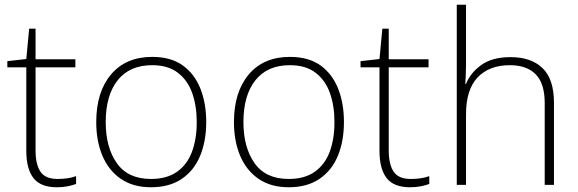

<svg xmlns="http://www.w3.org/2000/svg" viewBox="-20 -780 2440 810"><path d="M223 -25Q246 -25 265.5 -28Q285 -31 301 -37V-4Q285 2 265 6Q245 10 220 10Q151 10 121 -29Q91 -68 91 -143V-496H11V-522L91 -531L103 -659H130V-530H298V-496H130V-146Q130 -87 150.5 -56Q171 -25 223 -25Z M850 -265Q850 -185 824.5 -123Q799 -61 747 -25.5Q695 10 617 10Q542 10 490.5 -25Q439 -60 412.5 -122Q386 -184 386 -265Q386 -392 448.5 -466Q511 -540 622 -540Q701 -540 751 -504Q801 -468 825.5 -406Q850 -344 850 -265ZM426 -265Q426 -158 473 -91.5Q520 -25 617 -25Q684 -25 727 -55.5Q770 -86 790 -140Q810 -194 810 -265Q810 -333 791 -387Q772 -441 730.5 -473Q689 -505 622 -505Q527 -505 476.5 -441.5Q426 -378 426 -265Z M1431 -265Q1431 -185 1405.5 -123Q1380 -61 1328 -25.5Q1276 10 1198 10Q1123 10 1071.5 -25Q1020 -60 993.5 -122Q967 -184 967 -265Q967 -392 1029.5 -466Q1092 -540 1203 -540Q1282 -540 1332 -504Q1382 -468 1406.5 -406Q1431 -344 1431 -265ZM1007 -265Q1007 -158 1054 -91.5Q1101 -25 1198 -25Q1265 -25 1308 -55.5Q1351 -86 1371 -140Q1391 -194 1391 -265Q1391 -333 1372 -387Q1353 -441 1311.5 -473Q1270 -505 1203 -505Q1108 -505 1057.5 -441.5Q1007 -378 1007 -265Z M1713 -25Q1736 -25 1755.5 -28Q1775 -31 1791 -37V-4Q1775 2 1755 6Q1735 10 1710 10Q1641 10 1611 -29Q1581 -68 1581 -143V-496H1501V-522L1581 -531L1593 -659H1620V-530H1788V-496H1620V-146Q1620 -87 1640.5 -56Q1661 -25 1713 -25Z M1946 -504Q1946 -482 1945 -464.5Q1944 -447 1943 -426H1946Q1964 -472 2010 -505.5Q2056 -539 2134 -539Q2221 -539 2269 -492.5Q2317 -446 2317 -347V0H2278V-345Q2278 -428 2240 -466.5Q2202 -505 2131 -505Q2044 -505 1995 -453.5Q1946 -402 1946 -297V0H1907V-760H1946Z"/></svg>

Font: Noto Sans Kannada ExtraLight
Style: Regular
Weight: 200
Designer: Jelle Bosma - Monotype Design Team
Foundry: Monotype Imaging Inc.
Version: Version 2.005; ttfautohint (v1.8.4.7-5d5b)